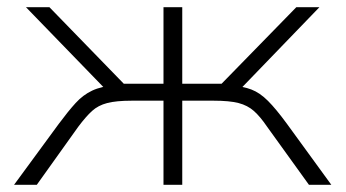

<svg xmlns="http://www.w3.org/2000/svg" viewBox="-20 -512 958 532"><path d="M19 0 143 -169Q169 -204 189.5 -226.5Q210 -249 235.5 -261Q261 -273 300 -276L275 -262L52 -492H117L323 -280H433V-492H485V-280H594L801 -492H865L643 -262L617 -276Q653 -273 676.5 -264Q700 -255 722.5 -232.5Q745 -210 775 -169L898 0H836L720 -161Q701 -189 683.5 -204.5Q666 -220 641 -226.5Q616 -233 572 -233H485V0H433V-233H345Q302 -233 277 -226.5Q252 -220 235 -204.5Q218 -189 197 -161L82 0Z"/></svg>

Font: Nunito Sans 7pt SemiExpanded ExtraLight
Style: Regular
Weight: 250
Width: 6
Designer: Vernon Adams
Foundry: Vernon Adams
Version: Version 3.101;gftools[0.9.27]